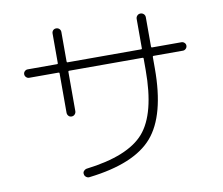

<svg xmlns="http://www.w3.org/2000/svg" viewBox="-85 -877 1170 1006"><g transform="rotate(-10 500.0 -374.0)"><path d="M90.8 -543Q82 -543 75.2 -549.8Q68.4 -556.6 68.4 -565.9Q68.4 -575.2 75.2 -581.5Q82 -587.9 90.8 -587.9H247.1Q252 -587.9 252 -592.8V-750Q252 -759.8 258.3 -766.6Q264.6 -773.4 274.9 -773.4Q285.2 -773.4 292 -766.6Q298.8 -759.8 298.8 -750V-592.8Q298.8 -587.9 303.7 -587.9H694.3Q699.2 -587.9 699.2 -592.8V-749Q699.2 -758.8 706.1 -766.1Q712.9 -773.4 723.6 -773.4Q733.4 -773.4 740.7 -766.6Q748 -759.8 748 -749V-592.8Q748 -587.9 752.9 -587.9H909.2Q918 -587.9 924.8 -581.5Q931.6 -575.2 931.6 -565.9Q931.6 -556.6 924.8 -549.8Q918 -543 909.2 -543H752.9Q748 -543 748 -538.1V-476.6Q748 -227.5 651.4 -115.7Q554.7 -3.9 313.5 24.4Q303.7 26.4 294.9 20Q286.1 13.7 285.2 3.9Q283.2 -4.9 289.1 -12.2Q294.9 -19.5 303.7 -21.5Q529.3 -48.8 614.3 -147Q699.2 -245.1 699.2 -476.6V-538.1Q699.2 -543 694.3 -543H303.7Q298.8 -543 298.8 -538.1V-329.1Q298.8 -319.3 292 -312Q285.2 -304.7 274.9 -304.7Q264.6 -304.7 258.3 -312Q252 -319.3 252 -329.1V-538.1Q252 -543 247.1 -543Z"/></g></svg>

Font: Rounded-L Mgen+ 1mn light
Style: Regular
Weight: 200
Designer: [Source Han Sans]
Ryoko NISHIZUKA  (kana & ideographs); Paul D. Hunt (Latin, Greek & Cyrillic); Wenlong ZHANG  (bopomofo
Version: Version 1.059.20150602